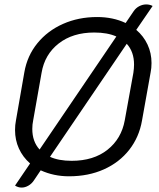

<svg xmlns="http://www.w3.org/2000/svg" viewBox="-20 -787 717 868"><path d="M665 -502Q665 -479 661 -460L622 -242Q609 -167 564.5 -110Q520 -53 450 -21.5Q380 10 292 10Q223 10 164 -17L133 29Q123 44 108 52.5Q93 61 78 61Q62 61 48 52L116 -48Q83 -77 65.5 -115.5Q48 -154 48 -199Q48 -222 52 -242L90 -460Q103 -535 149 -591.5Q195 -648 265 -679Q335 -710 419 -710Q491 -710 548 -683L584 -736Q594 -751 609.5 -759Q625 -767 641 -767Q657 -767 670 -760L596 -652Q629 -624 647 -585.5Q665 -547 665 -502ZM126 -204Q126 -147 159 -111L506 -622Q466 -640 406 -640Q309 -640 245.5 -590.5Q182 -541 168 -458L130 -243Q126 -224 126 -204ZM586 -495Q586 -553 553 -589L206 -78Q245 -60 304 -60Q403 -60 466 -110Q529 -160 544 -243L583 -458Q586 -478 586 -495Z"/></svg>

Font: K2D Light
Style: Italic
Weight: 300
Italic angle: -10°
Designer: Katatrad Aksorn Co.,Ltd.
Foundry: Cadson Demak Co.,Ltd.
Version: Version 1.000; ttfautohint (v1.6)